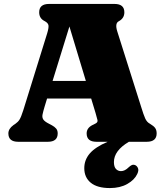

<svg xmlns="http://www.w3.org/2000/svg" viewBox="-20 -720 837 975"><path d="M273 -42.5Q273 0 223 0H72.5Q22.5 0 22.5 -42.5Q22.5 -66 48 -84.5L59 -92Q71.5 -100.5 79.2 -112.8Q87 -125 98.5 -161L219.5 -550.5Q228 -578.5 226.2 -591Q224.5 -603.5 206.5 -613Q179 -626.5 179 -657.5Q179 -700 229 -700H561.5Q611.5 -700 611.5 -657.5Q611.5 -627 583 -612Q562.5 -601.5 575.5 -560.5L697 -176.5Q709 -137 717.5 -118.2Q726 -99.5 741.5 -91.5Q761 -80 768.2 -69.5Q775.5 -59 775.5 -42.5Q775.5 0 725 0H634.5Q558.5 45 558.5 103Q558.5 127 568.8 138Q579 149 594.5 149Q614 149 633.5 129.5Q641.5 122 648.8 118.5Q656 115 665 118Q674.5 121 680.2 132.8Q686 144.5 677 163.5Q663 193.5 626.5 214.2Q590 235 538 235Q474 235 441 208Q408 181 408 134Q408 92 435.8 59.5Q463.5 27 526.5 0H470Q420 0 420 -42.5Q420 -70 449.5 -85L465.5 -93Q477.5 -99 475 -110.5Q472.5 -122 465 -147L443 -219.5H219L206.5 -178.5Q199 -153.5 196 -138.5Q193 -123.5 200 -113Q207 -102.5 229 -91.5L244 -83.5Q257 -76.5 265 -67.2Q273 -58 273 -42.5ZM247 -309H416L332.5 -585.5Z"/></svg>

Font: Fraunces 9pt S050 Black
Style: Regular
Weight: 900
Version: Version 1.000; ttfautohint (v1.8.3)